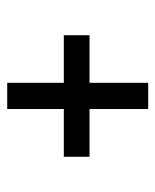

<svg xmlns="http://www.w3.org/2000/svg" viewBox="32 -545 436 540"><g transform="rotate(-90 250.0 -275.0)"><path d="M213.4 -241.2H79.1V-313.5H213.4V-472.7H287.1V-313.5H420.9V-241.2H287.1V-76.2H213.4Z"/></g></svg>

Font: Monda
Style: Regular
Weight: 400
Designer: Vernon Adams
Foundry: Vernon Adams
Version: Version 2.100; ttfautohint (v1.8.3)